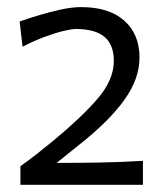

<svg xmlns="http://www.w3.org/2000/svg" viewBox="-20 -830 460 533"><path d="M36.7 -317H376.8V-383.5Q318.1 -379.9 258 -378.8Q197.9 -377.8 137.3 -377.8L199.1 -427.5Q283.1 -493.7 325.2 -552.7Q367.3 -611.6 367.3 -670.3Q367.3 -734.7 325.2 -772.5Q283.1 -810.3 205 -810.3Q179.7 -810.3 147.7 -803.3Q115.6 -796.2 85.4 -786.9Q55.2 -777.7 34.5 -770.3L42.6 -700.3Q74.5 -716.9 104 -727.7Q133.4 -738.6 156.4 -744.1Q179.4 -749.6 191.9 -749.6Q245.6 -748.9 270.8 -727Q296 -705.2 296 -661.1Q296 -608.2 250.7 -555.7Q205.4 -503.3 127 -438.6Q104.8 -420.3 82.1 -402.5Q59.3 -384.6 36.7 -368.7Z"/></svg>

Font: Pinar FD VF
Style: Regular
Weight: 300
Designer: Amin Abedi
Version: Version 2.000